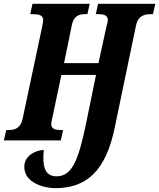

<svg xmlns="http://www.w3.org/2000/svg" viewBox="-40 -734 832 1004"><path d="M248 250C412 250 513 161 560 -67L671 -600C682 -653 716 -660 750 -660H760L772 -714H473L461 -660H472C501 -660 524 -656 524 -628C524 -622 521 -611 517 -597L475 -404H295L335 -600C345 -653 375 -660 407 -660H417L429 -714H130L118 -660H128C162 -660 186 -656 186 -628C186 -622 183 -613 180 -592L78 -112C67 -61 35 -54 3 -54H-7L-20 0H278L290 -54H279C251 -54 228 -58 228 -86C228 -92 230 -103 232 -110L281 -342H462L409 -83C371 97 339 188 256 188C197 188 180 141 189 50C136 53 87 86 87 138C87 227 199 250 248 250Z"/></svg>

Font: Noto Serif Condensed Extra
Style: Italic
Weight: 800
Width: 3
Italic angle: -12°
Designer: Monotype Design Team
Foundry: Monotype Imaging Inc.
Version: Version 1.901